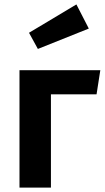

<svg xmlns="http://www.w3.org/2000/svg" viewBox="-20 -847 473 867"><path d="M325 -827 381 -718 151 -626 111 -699ZM210 0H68V-530H433L416 -421H210Z"/></svg>

Font: FiraGO SemiBold
Style: Regular
Weight: 600
Designer: bBox Type
Foundry: bBox Type GmbH
Version: Version 1.001;PS 001.001;hotconv 1.0.88;makeotf.lib2.5.64775